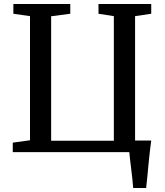

<svg xmlns="http://www.w3.org/2000/svg" viewBox="-20 -763 827 963"><path d="M648 180Q646.5 159.5 644 136Q641.5 112.5 638.5 88Q635.5 63.5 632.8 41Q630 18.5 628.5 0H44V-47.5L130.5 -59.5V-682L47 -694V-743H332.5V-694L236.5 -681.5V-57H551V-682L474 -694V-743H738.5V-694L657.5 -682V-58H738.5Q735 -33 731.5 -2.5Q728 28 725 60Q722 92 719 123Q716 154 713 180Z"/></svg>

Font: Merriweather 24pt
Style: Regular
Weight: 400
Designer: Eben Sorkin
Foundry: Eben Sorkin
Version: Version 2.100